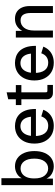

<svg xmlns="http://www.w3.org/2000/svg" viewBox="952 -1724 785 2730"><g transform="rotate(-90 1345.0 -359.5)"><path d="M344.2 12.2Q290.5 12.2 241.2 -14.2Q191.9 -40.5 165 -101.6L170.4 -105V0H76.7V-732.4H175.8V-418.5L168 -426.3Q190.9 -483.9 239.7 -511.7Q288.6 -539.6 344.7 -539.6Q409.7 -539.6 458.5 -505.9Q507.3 -472.2 534.4 -410.2Q561.5 -348.1 561.5 -263.2Q561.5 -177.7 534.2 -116Q506.8 -54.2 458 -21Q409.2 12.2 344.2 12.2ZM313.5 -67.9Q376 -67.9 415 -119.1Q454.1 -170.4 454.1 -265.1Q454.1 -357.4 416.3 -408.7Q378.4 -460 314.5 -460Q275.9 -460 243.4 -439.2Q210.9 -418.5 191.7 -375.5Q172.4 -332.5 172.4 -265.1Q172.4 -165 213.6 -116.5Q254.9 -67.9 313.5 -67.9Z M920.4 12.2Q844.2 12.2 787.6 -21.7Q731 -55.7 699.5 -117.4Q668 -179.2 668 -263.7Q668 -348.1 699.2 -409.9Q730.5 -471.7 786.6 -505.6Q842.8 -539.6 917.5 -539.6Q960 -539.6 1002.9 -526.1Q1045.9 -512.7 1081.5 -479.5Q1117.2 -446.3 1138.7 -388.4Q1160.2 -330.6 1160.2 -241.7H731.9V-312.5H1073.2L1051.8 -283.2Q1049.3 -347.7 1030.5 -387Q1011.7 -426.3 981.7 -444.1Q951.7 -461.9 915.5 -461.9Q871.1 -461.9 839.6 -438.2Q808.1 -414.6 791.5 -370.1Q774.9 -325.7 774.9 -262.7Q774.9 -169.9 812.3 -118.4Q849.6 -66.9 919.9 -66.9Q969.7 -66.9 1003.9 -92Q1038.1 -117.2 1054.7 -165.5L1148.9 -136.7Q1129.9 -88.4 1096.7 -55.2Q1063.5 -22 1018.6 -4.9Q973.6 12.2 920.4 12.2Z M1387.7 0Q1348.6 0 1323.2 -22.9Q1297.9 -45.9 1297.9 -83.5V-448.7H1215.3V-527.3H1297.9V-635.7L1397 -658.2V-527.3H1499.5V-448.7H1397V-105.5Q1397 -89.4 1401.6 -84Q1406.2 -78.6 1421.4 -78.6H1502V0Z M1817.9 12.2Q1741.7 12.2 1685.1 -21.7Q1628.4 -55.7 1596.9 -117.4Q1565.4 -179.2 1565.4 -263.7Q1565.4 -348.1 1596.7 -409.9Q1627.9 -471.7 1684.1 -505.6Q1740.2 -539.6 1814.9 -539.6Q1857.4 -539.6 1900.4 -526.1Q1943.4 -512.7 1979 -479.5Q2014.6 -446.3 2036.1 -388.4Q2057.6 -330.6 2057.6 -241.7H1629.4V-312.5H1970.7L1949.2 -283.2Q1946.8 -347.7 1928 -387Q1909.2 -426.3 1879.2 -444.1Q1849.1 -461.9 1813 -461.9Q1768.6 -461.9 1737.1 -438.2Q1705.6 -414.6 1689 -370.1Q1672.4 -325.7 1672.4 -262.7Q1672.4 -169.9 1709.7 -118.4Q1747.1 -66.9 1817.4 -66.9Q1867.2 -66.9 1901.4 -92Q1935.5 -117.2 1952.1 -165.5L2046.4 -136.7Q2027.3 -88.4 1994.1 -55.2Q1960.9 -22 1916 -4.9Q1871.1 12.2 1817.9 12.2Z M2176.3 0V-527.3H2270.5V-407.7L2267.1 -429.2Q2289.1 -476.6 2334 -508.1Q2378.9 -539.6 2443.4 -539.6Q2501 -539.6 2541 -513.7Q2581.1 -487.8 2602.3 -440.9Q2623.5 -394 2623.5 -329.1V0H2524.4V-321.8Q2524.4 -384.8 2500 -422.4Q2475.6 -460 2418.5 -460Q2356 -460 2315.7 -410.6Q2275.4 -361.3 2275.4 -266.6V0Z"/></g></svg>

Font: Schibsted Grotesk Medium
Style: Regular
Weight: 500
Designer: Bakken & Baeck AS, Henrik Kongsvoll
Foundry: Schibsted ASA
Version: Version 1.100;gftools[0.9.25]